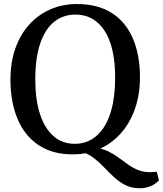

<svg xmlns="http://www.w3.org/2000/svg" viewBox="-20 -772 826 974"><path d="M689 183Q648 183 616.2 167Q584.5 151 558 126.2Q531.5 101.5 506.5 75.2Q481.5 49 453.5 27.8Q425.5 6.5 390.5 -2L458 -23.5Q496.5 -19.5 525.8 -5.8Q555 8 579.2 26Q603.5 44 627.8 61.2Q652 78.5 679.2 90Q706.5 101.5 741.5 101.5Q755 101.5 762 100.5Q769 99.5 775 99L786.5 143Q767 163.5 742 173.2Q717 183 689 183ZM355.5 11Q247.5 12.5 175.8 -35.8Q104 -84 68.5 -170Q33 -256 33 -367.5Q33 -455.5 58 -526.5Q83 -597.5 128.8 -647.8Q174.5 -698 236 -724.8Q297.5 -751.5 370 -751.5Q477 -751.5 548 -705.5Q619 -659.5 654.5 -576Q690 -492.5 690 -380Q690 -292.5 665 -221Q640 -149.5 595 -98Q550 -46.5 488.8 -18.2Q427.5 10 355.5 11ZM360 -42.5Q421 -42.5 467 -80.5Q513 -118.5 538.5 -193.5Q564 -268.5 564 -379.5Q564 -480.5 540.5 -551.5Q517 -622.5 471.8 -660.2Q426.5 -698 362.5 -698Q301 -698 255.2 -661.8Q209.5 -625.5 184.2 -552.2Q159 -479 159 -367.5Q159 -267.5 182.5 -194.5Q206 -121.5 250.8 -82Q295.5 -42.5 360 -42.5Z"/></svg>

Font: Merriweather Medium
Style: Regular
Weight: 500
Version: Version 2.100